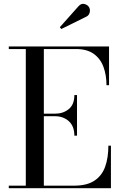

<svg xmlns="http://www.w3.org/2000/svg" viewBox="-20 -996 646 1016"><path d="M438 -908.5 304.5 -842.5 296.5 -852 395.5 -963Q410 -979.5 427.2 -974.8Q444.5 -970 451.5 -957.5Q458.5 -945 454.5 -929.8Q450.5 -914.5 438 -908.5ZM373.5 -278Q373.5 -328.5 344 -354.8Q314.5 -381 271.5 -381H212V-13.5H371.5Q440 -13.5 479.8 -40Q519.5 -66.5 536.5 -114Q553.5 -161.5 553.5 -225H567V0H26.5V-13.5H116.5V-736.5H26.5V-750H557V-545H543.5Q543.5 -598.5 527.5 -642Q511.5 -685.5 476 -711Q440.5 -736.5 382 -736.5H212V-394.5H271.5Q314.5 -394.5 344 -418.8Q373.5 -443 373.5 -493H387.5V-278Z"/></svg>

Font: Bodoni Moda 16pt
Style: Regular
Weight: 400
Version: Version 2.3